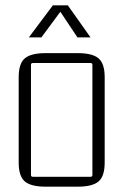

<svg xmlns="http://www.w3.org/2000/svg" viewBox="-20 -694 462 719"><path d="M234 -674 319 -554H270L206 -650L135 -554H88L178 -674ZM50 -85V-405Q50 -456 73 -475.5Q96 -495 150 -495H272Q326 -495 349 -475.5Q372 -456 372 -405V-85Q372 -34 349 -14.5Q326 5 272 5H150Q96 5 73 -14.5Q50 -34 50 -85ZM319 -458H103Q96 -458 96 -451V-39Q96 -32 103 -32H319Q326 -32 326 -39V-451Q326 -458 319 -458Z"/></svg>

Font: Gemunu Libre ExtraLight
Style: Regular
Weight: 200
Designer: Puspanada Ekanayake, Sola Matas, Pathum Egodawatta, Kosala Senevirathne
Foundry: mooniak
Version: Version 1.100